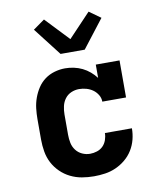

<svg xmlns="http://www.w3.org/2000/svg" viewBox="-87 -846 774 924"><g transform="rotate(-10 300.0 -384.5)"><path d="M298 8Q268 8 239 3Q210 -2 183.5 -15Q157 -28 135.5 -49Q114 -70 100.5 -96Q87 -122 82 -151.5Q77 -181 77 -210V-310Q77 -336 80 -362Q83 -388 92 -413Q101 -438 115.5 -460Q130 -482 151 -497.5Q172 -513 198 -520.5Q224 -528 250 -528Q271 -528 292.5 -523.5Q314 -519 333.5 -509.5Q353 -500 369.5 -486Q386 -472 399 -455V-520H515V-339H399Q399 -357 389.5 -372.5Q380 -388 366 -398Q352 -408 334.5 -413Q317 -418 299 -418Q279 -418 260.5 -410Q242 -402 230 -386Q218 -370 213.5 -350Q209 -330 209 -310V-210Q209 -190 213 -170.5Q217 -151 229 -135Q241 -119 259.5 -110.5Q278 -102 298 -102Q315 -102 332 -107.5Q349 -113 361 -125Q373 -137 379 -154Q385 -171 385 -188H517Q517 -160 510 -133Q503 -106 488.5 -82.5Q474 -59 452.5 -41Q431 -23 405.5 -11.5Q380 0 352.5 4Q325 8 298 8ZM241 -600 135 -737 191 -777 300 -662 409 -777 465 -737 359 -600Z"/></g></svg>

Font: Iosevka Etoile Extrabold
Style: Regular
Weight: 800
Designer: Belleve Invis
Foundry: Belleve Invis
Version: Version 22.1.2; ttfautohint (v1.8.4)